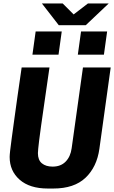

<svg xmlns="http://www.w3.org/2000/svg" viewBox="-20 -1074 656 1104"><path d="M255 10Q151 10 93.2 -40.5Q35.5 -91 35.5 -171.5Q35.5 -183 38.5 -209.2Q41.5 -235.5 47.2 -277.8Q53 -320 61 -379Q69 -438 79.8 -514.5Q90.5 -591 104.5 -686H264.5Q247.5 -568.5 235.8 -487Q224 -405.5 216.5 -352.2Q209 -299 205.2 -267.5Q201.5 -236 199.8 -219.2Q198 -202.5 198 -193.5Q198 -153.5 221 -134.8Q244 -116 282.5 -116Q329.5 -116 357.5 -144.8Q385.5 -173.5 392 -221.5L457 -686H616.5L551.5 -218.5Q537 -114 471.8 -52Q406.5 10 287 10ZM318 -929 221 -1054H340.5L403.5 -991L485.5 -1054H605L473 -929ZM166.5 -759.5 185 -893H335L316.5 -759.5ZM427.5 -759.5 446 -893H596L577.5 -759.5Z"/></svg>

Font: Chivo Mono Medium
Style: Italic
Weight: 500
Italic angle: -8.05°
Monospace: yes
Designer: Hector Gatti
Foundry: Omnibus-Type
Version: Version 1.008